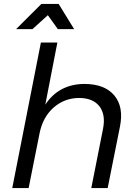

<svg xmlns="http://www.w3.org/2000/svg" viewBox="-20 -959 702 979"><path d="M409.5 -531Q514 -531 563 -472.2Q612 -413.5 591.5 -312.5L529 0H445.5L505.5 -303Q519.5 -375.5 486.5 -417.5Q453.5 -459.5 382 -459.5Q307.5 -458.5 253 -410.2Q198.5 -362 182 -280.5L126 0H42.5L188.5 -742H272.5L211 -425.5Q280 -530 409.5 -531ZM62 -810.5 191 -939H279L358 -810.5H275L224 -881.5L145.5 -810.5Z"/></svg>

Font: Argentum Sans Light
Style: Italic
Weight: 300
Italic angle: -11.3°
Designer: Julieta Ulanovsky (font), Owen Earl (portions from Jones font), Cristiano Sobral (main changes and remaster)
Foundry: Julieta Ulanovsky (font), Owen Earl (portions from Jones font), Cristiano Sobral (main changes and remaster)
Version: Version 3.127